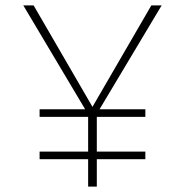

<svg xmlns="http://www.w3.org/2000/svg" viewBox="-20 -688 682 708"><path d="M305 0V-101H126V-129H305V-257H126V-285H294L66 -668H104L321 -294L538 -668H576L347 -285H516V-257H337V-129H516V-101H337V0Z"/></svg>

Font: Gantari Thin
Style: Regular
Weight: 250
Designer: Anugrah Pasau
Foundry: Lafontype
Version: Version 1.000